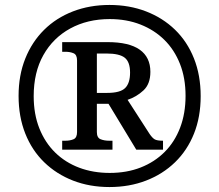

<svg xmlns="http://www.w3.org/2000/svg" viewBox="-20 -745 885 775"><path d="M422 10Q342 10 275 -16Q208 -42 158.5 -90Q109 -138 82 -206Q55 -274 55 -358Q55 -441 82 -508.5Q109 -576 158 -624.5Q207 -673 274.5 -699Q342 -725 422 -725Q502 -725 569.5 -699Q637 -673 686.5 -625Q736 -577 763 -509Q790 -441 790 -357Q790 -273 763 -205.5Q736 -138 686.5 -90Q637 -42 569.5 -16Q502 10 422 10ZM423 -47Q492 -47 548 -69Q604 -91 644.5 -131.5Q685 -172 707 -229.5Q729 -287 729 -358Q729 -430 706.5 -487Q684 -544 643.5 -584Q603 -624 547 -646Q491 -668 423 -668Q333 -668 263.5 -630Q194 -592 155 -522.5Q116 -453 116 -357Q116 -284 139 -226.5Q162 -169 203 -129Q244 -89 300 -68Q356 -47 423 -47ZM231 -141V-177H244Q263 -177 277 -183Q291 -189 291 -212V-501Q291 -524 277 -530Q263 -536 244 -536H231V-575H414Q501 -575 544 -544.5Q587 -514 587 -455Q587 -406 559 -380Q531 -354 495 -342L584 -204Q595 -188 604.5 -182.5Q614 -177 638 -177V-141H530L418 -326H371V-212Q371 -189 386 -183Q401 -177 420 -177H434V-141ZM413 -370Q465 -370 485 -389.5Q505 -409 505 -452Q505 -495 483.5 -512Q462 -529 410 -529H371V-370Z"/></svg>

Font: Noto Rashi Hebrew SemiBold
Style: Regular
Weight: 600
Version: Version 1.006